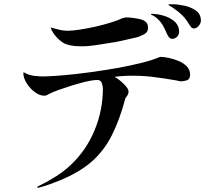

<svg xmlns="http://www.w3.org/2000/svg" viewBox="-20 -811 1040 905"><path d="M876 -459Q876 -437 859.5 -432Q843 -427 829 -428Q826 -428 820.5 -429.5Q815 -431 811 -432Q747 -443 696 -449Q645 -455 583 -454Q572 -454 555 -452.5Q538 -451 520 -449Q530 -444 545.5 -431.5Q561 -419 573.5 -404.5Q586 -390 586 -379Q586 -370 581 -362Q576 -354 571 -348Q544 -246 507 -173Q470 -100 412.5 -49.5Q355 1 263 39Q241 48 216 57Q191 66 161 74Q157 75 156 72Q155 69 158 68Q196 50 238 24Q280 -2 313 -33Q387 -103 426 -197.5Q465 -292 465 -393Q465 -404 460 -419Q455 -434 439 -434Q414 -434 368 -422Q322 -410 280 -395Q233 -380 205 -365Q201 -363 200 -362Q195 -360 188 -360Q167 -360 144 -377Q121 -394 105.5 -419Q90 -444 90 -467Q90 -471 95 -469Q116 -456 145 -453Q174 -450 197 -451Q233 -452 287.5 -457Q342 -462 405 -470.5Q468 -479 530.5 -490Q593 -501 646.5 -514.5Q700 -528 735 -543Q752 -543 775.5 -538Q799 -533 822 -523.5Q845 -514 860.5 -498Q876 -482 876 -459ZM677 -674Q676 -658 658.5 -649Q641 -640 628 -636Q593 -628 559 -620Q525 -612 487 -607Q474 -605 459.5 -602.5Q445 -600 430 -598Q416 -596 402 -594.5Q388 -593 374 -593Q363 -593 353.5 -593Q344 -593 333 -594Q322 -595 310.5 -597.5Q299 -600 288 -604Q268 -613 247.5 -635Q227 -657 219 -680Q219 -683 221 -681Q238 -676 258.5 -671Q279 -666 297 -666Q321 -666 353.5 -671Q386 -676 421 -683.5Q456 -691 486.5 -700Q517 -709 538 -717Q543 -719 549 -722Q555 -725 560 -726Q571 -729 575 -729Q583 -729 589 -728.5Q595 -728 603 -727Q611 -726 626.5 -723.5Q642 -721 649 -718Q664 -713 671.5 -703Q679 -693 677 -674ZM824 -668Q826 -650 816 -639Q806 -628 792 -628Q782 -628 775.5 -637Q769 -646 765 -656Q758 -673 748 -690.5Q738 -708 724 -721Q716 -730 702 -737Q701 -738 698.5 -739Q696 -740 694 -741Q691 -743 692 -744.5Q693 -746 694 -746Q719 -746 748 -738Q777 -730 799 -713Q821 -696 824 -668ZM927 -715Q927 -701 916.5 -689Q906 -677 895 -677Q886 -677 880.5 -683.5Q875 -690 870 -698Q857 -721 840.5 -737.5Q824 -754 804 -768Q797 -773 790.5 -777.5Q784 -782 776 -786Q774 -787 774 -788.5Q774 -790 778 -791Q782 -791 787 -791Q792 -791 793 -791Q817 -791 848 -784.5Q879 -778 902.5 -762Q926 -746 927 -715Z"/></svg>

Font: Kaisei Tokumin
Style: Regular
Weight: 400
Designer: Font-Kai, 金井和夫
Foundry: KAZUO KANAI
Version: Version 5.003